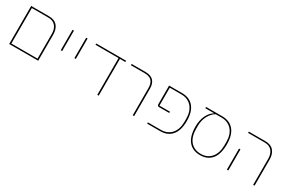

<svg xmlns="http://www.w3.org/2000/svg" viewBox="92 -1595 3864 2605"><g transform="rotate(30 2024.0 -292.0)"><path d="M106 -596H386Q472 -596 516 -545Q560 -494 560 -408V0H106ZM538 -20V-409Q538 -483 500 -529.5Q462 -576 386 -576H128V-20Z M754 -596H776V-276H754Z M968 -596H990V-276H968Z M1486 -576H1125V-596H1593V-576H1508V0H1486Z M2041 -426Q2041 -504 2004.5 -540Q1968 -576 1897 -576H1680V-596H1898Q1981 -596 2022 -553.5Q2063 -511 2063 -430V0H2041Z M2267 -20H2471Q2524 -20 2565 -38.5Q2606 -57 2634.5 -90Q2663 -123 2678 -169Q2693 -215 2693 -271V-325Q2693 -381 2678 -427Q2663 -473 2634.5 -506Q2606 -539 2565 -557.5Q2524 -576 2471 -576H2289V-295H2454V-275H2296Q2267 -275 2267 -304V-596H2471Q2587 -596 2651.5 -520Q2716 -444 2716 -298Q2716 -152 2651.5 -76Q2587 0 2471 0H2267Z M2846 -596H3100Q3216 -596 3280.5 -520Q3345 -444 3345 -298Q3345 -143 3280.5 -65.5Q3216 12 3100 12Q2983 12 2918.5 -65.5Q2854 -143 2854 -298Q2854 -350 2864.5 -394Q2875 -438 2892 -472.5Q2909 -507 2932 -532.5Q2955 -558 2981 -573V-576H2846ZM3100 -8Q3153 -8 3194 -26.5Q3235 -45 3263.5 -79Q3292 -113 3307 -162Q3322 -211 3322 -271V-325Q3322 -381 3307 -427Q3292 -473 3263.5 -506Q3235 -539 3194 -557.5Q3153 -576 3100 -576H3010Q2983 -562 2959 -536.5Q2935 -511 2917 -478Q2899 -445 2888.5 -406Q2878 -367 2878 -325V-271Q2878 -211 2892.5 -162Q2907 -113 2935.5 -79Q2964 -45 3005.5 -26.5Q3047 -8 3100 -8Z M3928 -409Q3928 -483 3890 -529.5Q3852 -576 3776 -576H3516V-596H3776Q3862 -596 3906 -545Q3950 -494 3950 -408V0H3928ZM3516 -330H3538V0H3516Z"/></g></svg>

Font: IBM Plex Sans Hebrew Thin
Style: Regular
Weight: 100
Designer: Mike Abbink, Paul van der Laan, Pieter van Rosmalen, Yanek Iontef
Foundry: Bold Monday
Version: Version 1.2